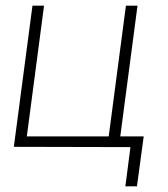

<svg xmlns="http://www.w3.org/2000/svg" viewBox="-20 -520 596 680"><path d="M465 140H424L442 1L29 0L95 -500H136L75 -37H365L426 -500H467L406 -37H489Z"/></svg>

Font: Bellota Text Light
Style: Italic
Weight: 300
Italic angle: -7.5°
Designer: Kemie Guaida
Foundry: Kemie Guaida
Version: Version 4.001